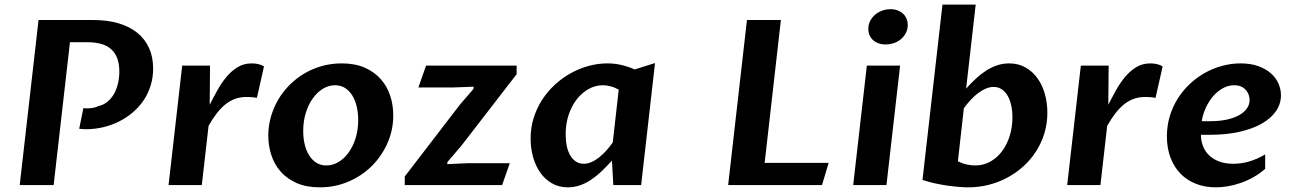

<svg xmlns="http://www.w3.org/2000/svg" viewBox="-20 -802 5599 832"><path d="M212.4 0H65.4L147 -715.3H383.3Q444.8 -715.3 493.2 -701.2Q541.5 -687 575 -659.9Q608.4 -632.8 626 -593.8Q643.6 -554.7 643.6 -505.4Q643.6 -465.3 632.3 -429.9Q621.1 -394.5 601.1 -365.5Q581.1 -336.4 553.7 -313.5Q526.4 -290.5 494.1 -274.7Q461.9 -258.8 426.3 -250.5Q390.6 -242.2 354 -242.2Q347.2 -242.2 339.8 -242.4Q332.5 -242.7 323.2 -244.1L341.3 -333.5Q346.2 -332.5 350.3 -332.5Q354.5 -332.5 358.9 -332.5Q371.6 -332.5 383.5 -334.7Q395.5 -336.9 406.2 -342.3Q429.2 -347.2 446.3 -361.6Q463.4 -376 474.6 -396.2Q485.8 -416.5 491.5 -441.4Q497.1 -466.3 497.1 -492.2Q497.1 -526.4 487.8 -550.3Q478.5 -574.2 460.7 -589.6Q442.9 -605 417.2 -612.1Q391.6 -619.1 358.9 -619.1H283.2Z M769.5 -517.6H890.1Q889.6 -474.6 889.4 -432.9Q889.2 -391.1 888.7 -348.1Q904.3 -378.9 921.9 -410.6Q939.5 -442.4 960.9 -468.3Q982.4 -494.1 1009.3 -510.7Q1036.1 -527.3 1070.8 -527.3Q1085.4 -527.3 1099.4 -524.2Q1113.3 -521 1124 -514.2L1093.3 -377.9Q1080.1 -380.4 1069.6 -381.1Q1059.1 -381.8 1048.8 -381.8Q1022.9 -381.8 1000.7 -374.3Q978.5 -366.7 958.7 -351.3Q939 -335.9 920.4 -312.3Q901.9 -288.6 883.8 -256.8L854.5 0H710.4Z M1365.7 9.8Q1307.6 9.8 1265.6 -8.8Q1223.6 -27.3 1196.3 -58.3Q1168.9 -89.4 1155.8 -129.9Q1142.6 -170.4 1142.6 -214.4Q1142.6 -255.9 1153.8 -295.4Q1165 -335 1185.3 -369.6Q1205.6 -404.3 1234.4 -433.3Q1263.2 -462.4 1298.6 -483.4Q1334 -504.4 1375 -515.9Q1416 -527.3 1460.9 -527.3Q1518.6 -527.3 1560.5 -508.8Q1602.5 -490.2 1630.1 -459Q1657.7 -427.7 1670.9 -387.2Q1684.1 -346.7 1684.1 -302.2Q1684.1 -238.8 1659.2 -182.1Q1634.3 -125.5 1591.3 -82.8Q1548.3 -40 1490.2 -15.1Q1432.1 9.8 1365.7 9.8ZM1394.5 -85Q1421.9 -85 1446.8 -99.9Q1471.7 -114.7 1490.7 -141.1Q1509.8 -167.5 1521 -203.4Q1532.2 -239.3 1532.2 -281.7Q1532.2 -312.5 1525.9 -339.8Q1519.5 -367.2 1506.8 -387.9Q1494.1 -408.7 1475.3 -420.7Q1456.5 -432.6 1431.6 -432.6Q1403.8 -432.6 1378.9 -417.2Q1354 -401.9 1335 -375Q1315.9 -348.1 1304.9 -312Q1293.9 -275.9 1293.9 -234.4Q1293.9 -202.6 1300.5 -175.5Q1307.1 -148.4 1320.1 -128.2Q1333 -107.9 1351.6 -96.4Q1370.1 -85 1394.5 -85Z M1733.9 -37.1 1974.6 -350.6 2031.7 -416.5 2032.7 -426.3 1941.4 -422.9H1793L1826.2 -517.6H2218.8V-480.5L1978 -168.9L1918.9 -100.1L1918 -90.8L2004.9 -94.7H2189L2155.8 0H1733.9Z M2661.1 -413.6Q2643.1 -423.8 2625.2 -428.2Q2607.4 -432.6 2592.3 -432.6Q2560.1 -432.6 2531 -416.5Q2502 -400.4 2479.7 -372.1Q2457.5 -343.8 2444.3 -304.9Q2431.2 -266.1 2431.2 -220.2Q2431.2 -192.9 2436 -169.4Q2440.9 -146 2450.9 -128.9Q2460.9 -111.8 2475.6 -102.1Q2490.2 -92.3 2509.3 -92.3Q2525.4 -92.3 2541.7 -99.1Q2558.1 -106 2574.2 -118.4Q2590.3 -130.9 2605.7 -147.7Q2621.1 -164.6 2635.3 -184.6ZM2758.3 0H2637.7L2631.8 -106Q2608.9 -80.6 2586.4 -59.3Q2564 -38.1 2540.8 -22.7Q2517.6 -7.3 2492.7 1.2Q2467.8 9.8 2440.9 9.8Q2401.9 9.8 2371.8 -7.6Q2341.8 -24.9 2321.3 -54Q2300.8 -83 2290 -121.3Q2279.3 -159.7 2279.3 -201.7Q2279.3 -249 2292.7 -291.5Q2306.2 -334 2329.6 -370.1Q2353 -406.2 2385 -435.5Q2417 -464.8 2453.9 -485.1Q2490.7 -505.4 2531 -516.4Q2571.3 -527.3 2611.8 -527.3Q2643.1 -527.3 2672.4 -520.5Q2701.7 -513.7 2730.5 -501L2818.4 -528.8Z M3135.3 0 3216.8 -715.3H3363.8L3293.5 -96.2H3570.8L3542 0Z M3736.3 -517.6H3880.4L3821.3 0H3677.2ZM3817.4 -609.4Q3800.3 -609.4 3786.4 -614.5Q3772.5 -619.6 3762.7 -628.7Q3752.9 -637.7 3747.8 -650.1Q3742.7 -662.6 3742.7 -676.8Q3742.7 -694.3 3750.2 -710Q3757.8 -725.6 3770.8 -737.1Q3783.7 -748.5 3801.3 -755.4Q3818.8 -762.2 3838.9 -762.2Q3856 -762.2 3869.9 -756.8Q3883.8 -751.5 3893.6 -742.2Q3903.3 -732.9 3908.4 -720.5Q3913.6 -708 3913.6 -693.4Q3913.6 -675.8 3906 -660.4Q3898.4 -645 3885.5 -633.5Q3872.6 -622.1 3855 -615.7Q3837.4 -609.4 3817.4 -609.4Z M4130.9 -103.5Q4149.9 -93.3 4170.2 -89.1Q4190.4 -85 4206.1 -85Q4240.7 -85 4270.3 -101.1Q4299.8 -117.2 4321.3 -145.5Q4342.8 -173.8 4355 -211.9Q4367.2 -250 4367.2 -293.5Q4367.2 -322.8 4361.6 -346.9Q4356 -371.1 4345.5 -388.7Q4335 -406.2 4319.8 -415.8Q4304.7 -425.3 4285.6 -425.3Q4269 -425.3 4252.2 -418.2Q4235.4 -411.1 4219 -398.9Q4202.6 -386.7 4186.8 -369.6Q4170.9 -352.5 4156.7 -333ZM4166.5 -418Q4186.5 -440.4 4208 -460.4Q4229.5 -480.5 4252.4 -495.4Q4275.4 -510.3 4300.5 -518.8Q4325.7 -527.3 4353.5 -527.3Q4392.6 -527.3 4423.3 -510Q4454.1 -492.7 4475.3 -463.4Q4496.6 -434.1 4507.6 -395.3Q4518.6 -356.4 4518.6 -313.5Q4518.6 -267.1 4505.9 -225.1Q4493.2 -183.1 4470.2 -147Q4447.3 -110.8 4415.5 -82Q4383.8 -53.2 4345.9 -32.7Q4308.1 -12.2 4264.9 -1.2Q4221.7 9.8 4176.3 9.8Q4160.2 9.8 4137.2 8.1Q4114.3 6.3 4087.9 2.7Q4061.5 -1 4033 -7.1Q4004.4 -13.2 3977.5 -22.5L4064 -782.2H4208Z M4663.6 -517.6H4784.2Q4783.7 -474.6 4783.4 -432.9Q4783.2 -391.1 4782.7 -348.1Q4798.3 -378.9 4815.9 -410.6Q4833.5 -442.4 4855 -468.3Q4876.5 -494.1 4903.3 -510.7Q4930.2 -527.3 4964.8 -527.3Q4979.5 -527.3 4993.4 -524.2Q5007.3 -521 5018.1 -514.2L4987.3 -377.9Q4974.1 -380.4 4963.6 -381.1Q4953.1 -381.8 4942.9 -381.8Q4917 -381.8 4894.8 -374.3Q4872.6 -366.7 4852.8 -351.3Q4833 -335.9 4814.5 -312.3Q4795.9 -288.6 4777.8 -256.8L4748.5 0H4604.5Z M5248.5 9.8Q5201.7 9.8 5162.8 -5.4Q5124 -20.5 5095.9 -49.1Q5067.9 -77.6 5052.2 -118.7Q5036.6 -159.7 5036.6 -210.9Q5036.6 -257.3 5049.1 -298.6Q5061.5 -339.8 5083.7 -375Q5106 -410.2 5136.2 -438.5Q5166.5 -466.8 5201.9 -486.6Q5237.3 -506.3 5276.6 -516.8Q5315.9 -527.3 5356 -527.3Q5399.4 -527.3 5432.1 -515.6Q5464.8 -503.9 5486.8 -484.6Q5508.8 -465.3 5519.8 -440.4Q5530.8 -415.5 5530.8 -389.2Q5530.8 -352.1 5509.5 -320.8Q5488.3 -289.6 5448.2 -266.6Q5408.2 -243.7 5350.6 -230.7Q5293 -217.8 5220.7 -217.8H5184.1Q5184.1 -191.4 5193.1 -168.5Q5202.1 -145.5 5219.7 -128.7Q5237.3 -111.8 5263.4 -102.1Q5289.6 -92.3 5324.2 -92.3Q5359.4 -92.3 5393.3 -102.3Q5427.2 -112.3 5462.4 -132.8V-70.3Q5439 -49.8 5412.4 -34.7Q5385.7 -19.5 5357.9 -9.8Q5330.1 0 5302.2 4.9Q5274.4 9.8 5248.5 9.8ZM5328.6 -432.6Q5302.7 -432.6 5279.5 -419.9Q5256.3 -407.2 5237.5 -385.7Q5218.8 -364.3 5205.6 -335.9Q5192.4 -307.6 5187.5 -276.9H5226.6Q5263.7 -276.9 5294.7 -283.4Q5325.7 -290 5348.1 -302.2Q5370.6 -314.5 5382.8 -331.5Q5395 -348.6 5395 -369.1Q5395 -379.9 5391.1 -391.1Q5387.2 -402.3 5379.2 -411.6Q5371.1 -420.9 5358.4 -426.8Q5345.7 -432.6 5328.6 -432.6Z"/></svg>

Font: Proza Libre
Style: SemiBold Italic
Weight: 600
Designer: Jasper de Waard
Foundry: Jasper de Waard
Version: Version 1.000; ttfautohint (v1.4.1.8-43bc)